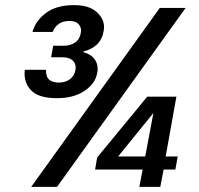

<svg xmlns="http://www.w3.org/2000/svg" viewBox="-20 -731 779 751"><path d="M203 -347Q135 -347 105.5 -374Q76 -401 76 -444Q76 -451 77 -458H160Q160 -456 160 -454Q160 -429 173.5 -418.5Q187 -408 210 -408Q236 -408 253.5 -421Q271 -434 275 -457Q276 -462 276 -467Q276 -484 263 -495.5Q250 -507 223 -507H180L188 -552H229Q255 -552 273.5 -564.5Q292 -577 296 -602Q297 -607 297 -612Q297 -626 286.5 -637.5Q276 -649 251 -649Q226 -649 210 -637.5Q194 -626 186 -606H107Q119 -650 160 -680.5Q201 -711 269 -711Q328 -711 357.5 -684.5Q387 -658 387 -625Q387 -617 385 -608Q380 -577 359 -557Q338 -537 307 -530L306 -527Q335 -519 348.5 -501.5Q362 -484 362 -462Q362 -454 360 -445Q353 -404 310.5 -375.5Q268 -347 203 -347ZM102 0 605 -700H706L203 0ZM525 0 538 -68H352L360 -115L556 -353H670L628 -119H675L666 -68H620L607 0ZM442 -119H548L580 -289Z"/></svg>

Font: Ultramarine Medium
Style: Italic
Weight: 500
Italic angle: -10°
Designer: Colophon Foundry, Jonny Pinhorn
Foundry: Colophon Foundry
Version: Version 1.200; ttfautohint (v1.8.3)